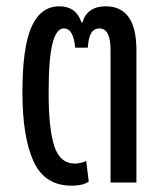

<svg xmlns="http://www.w3.org/2000/svg" viewBox="-20 -578 516 608"><path d="M51 -285Q51 -429 80 -493.5Q109 -558 168 -558Q221 -558 238 -507H241Q256 -558 315 -558Q412 -558 412 -419V0H330V-420Q330 -488 295 -488Q278 -488 269 -473.5Q260 -459 258 -427H218Q213 -488 182 -488Q158 -488 146 -439.5Q134 -391 134 -284Q134 -170 152 -115Q170 -60 218 -60Q233 -60 253 -68L261 -3Q242 10 207 10Q121 10 86 -67.5Q51 -145 51 -285Z"/></svg>

Font: Noto Sans Thai Cond
Style: Regular
Weight: 400
Width: 3
Designer: Monotype Design Team
Foundry: Monotype Imaging Inc.
Version: Version 1.000